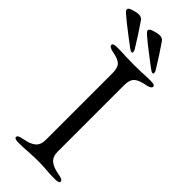

<svg xmlns="http://www.w3.org/2000/svg" viewBox="-309 -876 920 920"><g transform="rotate(45 151.0 -416.5)"><path d="M0 0ZM19 -6Q19 -13 27 -17Q35 -21 52 -24Q92 -31 111 -47.5Q130 -64 130 -98V-550Q130 -585 115.5 -600Q101 -615 63 -622Q30 -628 30 -642Q30 -653 59 -653Q87 -653 123 -651L176 -650L224 -651Q256 -653 285 -653Q314 -653 314 -642Q314 -628 281 -622Q242 -615 226 -599.5Q210 -584 210 -550V-98Q210 -64 229.5 -47.5Q249 -31 289 -24Q306 -21 314 -17Q322 -13 322 -6Q322 5 293 5Q256 5 229 2Q197 0 176 0Q151 0 115 2Q85 5 48 5Q19 5 19 -6ZM129 -691Q129 -698 124 -706Q89 -764 47 -825Q38 -838 20 -838Q6 -838 -16 -831Q-38 -824 -38 -815Q-38 -810 -34.5 -805.5Q-31 -801 -25 -796Q-3 -776 60 -728L105 -694Q117 -685 123 -685Q129 -685 129 -691ZM271 -691Q271 -698 266 -706Q231 -764 189 -825Q180 -838 162 -838Q148 -838 126 -831Q104 -824 104 -815Q104 -810 107.5 -805.5Q111 -801 117 -796Q139 -776 202 -728L247 -694Q259 -685 265 -685Q271 -685 271 -691Z"/></g></svg>

Font: EB Garamond
Style: Regular
Weight: 400
Designer: Georg Duffner and Octavio Pardo
Foundry: Georg Duffner
Version: Version 1.000; ttfautohint (v1.6)